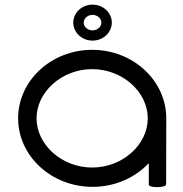

<svg xmlns="http://www.w3.org/2000/svg" viewBox="-20 -798 781 820"><path d="M689.6 -10.5 690.1 -292.6C690.1 -454.1 548.2 -585.2 373.8 -585.2C199.3 -585.2 57.4 -454.1 57.4 -292.6C57.4 -131.1 200 0 375.2 0C471.1 0 557.2 -39.2 615.5 -101.2C615.5 -70.6 615.5 -40.1 615.5 -9.5C615.5 5.5 689.6 4.5 689.6 -10.5ZM136.1 -292.6C136.1 -404.1 242.7 -502.7 373.6 -502.7C504.6 -502.7 611.1 -404.1 611.1 -292.6C611.1 -181.1 504.6 -82.5 373.6 -82.5C242.7 -82.5 136.1 -181.1 136.1 -292.6ZM337.4 -701.4C337.4 -719 354.4 -734.5 375.2 -734.5C396.1 -734.5 413 -719 413 -701.4C413 -683.8 396.1 -668.3 375.2 -668.3C354.4 -668.3 337.4 -683.8 337.4 -701.4ZM292.9 -701.4C292.9 -659 329.8 -624.6 375.2 -624.6C420.6 -624.6 457.5 -659 457.5 -701.4C457.5 -743.8 420.6 -778.2 375.2 -778.2C329.8 -778.2 292.9 -743.8 292.9 -701.4Z"/></svg>

Font: Hi.
Style: Tall Regular
Weight: 400
Designer: Mew Too, Robert Jablonski
Foundry: Cannot Into Space Fonts
Version: Version 1.996